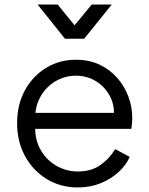

<svg xmlns="http://www.w3.org/2000/svg" viewBox="-20 -810 655 842"><path d="M55 -270Q55 -351 89 -413.5Q123 -476 181.5 -512Q240 -548 313 -548Q371 -548 416.5 -526.5Q462 -505 494 -468.5Q526 -432 543 -386.5Q560 -341 560 -293Q560 -283 559 -270.5Q558 -258 556 -245H103V-315H513L477 -285Q486 -340 464.5 -383.5Q443 -427 403 -452.5Q363 -478 313 -478Q263 -478 220.5 -452Q178 -426 154 -379.5Q130 -333 135 -269Q130 -205 155.5 -157.5Q181 -110 225.5 -84Q270 -58 321 -58Q380 -58 420 -86Q460 -114 485 -156L549 -122Q533 -86 500 -55.5Q467 -25 421.5 -6.5Q376 12 321 12Q246 12 185.5 -24.5Q125 -61 90 -125Q55 -189 55 -270ZM265 -640 145 -790H233L307 -699L382 -790H470L349 -640Z"/></svg>

Font: Kosmopol Plus Jakarta Sans
Style: Regular
Weight: 400
Designer: Gumpita Rahayu
Foundry: Tokotype
Version: Version 2.006